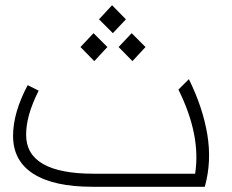

<svg xmlns="http://www.w3.org/2000/svg" viewBox="-20 -715 890 735"><path d="M334 0Q186 0 108 -49.5Q30 -99 30 -195Q30 -284 86 -389L128 -368Q103 -318 91.5 -277Q80 -236 80 -199Q80 -50 339 -50H727Q750 -197 663 -372L703 -412Q756 -305 773.5 -201Q791 -97 764 0ZM412 -588 359 -641 409 -695 462 -641ZM341 -481 288 -535 338 -588 391 -535ZM487 -481 434 -535 484 -588 537 -535Z"/></svg>

Font: Readex Pro ExtraLight
Style: Regular
Weight: 200
Designer: Bonnie Shaver-Troup, Thomas Jockin
Foundry: Lexend
Version: Version 1.203; ttfautohint (v1.8.3)